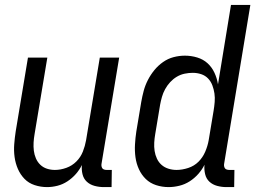

<svg xmlns="http://www.w3.org/2000/svg" viewBox="-20 -755 1041 783"><path d="M172 8Q146 8 121.5 0Q97 -8 80 -25.5Q63 -43 53 -66Q43 -89 39.5 -114.5Q36 -140 38 -166.5Q40 -193 44 -219L94 -520H173L121 -208Q118 -191 117 -174Q116 -157 118 -140.5Q120 -124 126.5 -109Q133 -94 144.5 -83Q156 -72 171.5 -67Q187 -62 204 -62Q227 -62 250.5 -70.5Q274 -79 291.5 -96.5Q309 -114 318 -137Q327 -160 331 -183L387 -520H466L394 -87Q393 -82 394 -77Q395 -72 397.5 -68.5Q400 -65 405 -63.5Q410 -62 415 -62H436L435 8H403Q384 8 365.5 3Q347 -2 334 -14Q321 -26 316.5 -44.5Q312 -63 314 -82Q304 -62 289 -45Q274 -28 255 -15.5Q236 -3 214.5 2.5Q193 8 172 8Z M668 8Q641 8 616.5 0Q592 -8 574.5 -25Q557 -42 546.5 -65Q536 -88 532.5 -113.5Q529 -139 530.5 -166Q532 -193 536 -219L556 -339Q560 -362 566 -384.5Q572 -407 583 -428.5Q594 -450 609.5 -469Q625 -488 645 -502Q665 -516 688 -522Q711 -528 734 -528Q760 -528 784.5 -520.5Q809 -513 826.5 -497Q844 -481 854.5 -458.5Q865 -436 869 -411L922 -735H1001L894 -87Q893 -82 894 -77Q895 -72 897.5 -68.5Q900 -65 905 -63.5Q910 -62 915 -62H936L935 8H903Q884 8 865.5 3Q847 -2 834 -14Q821 -26 816.5 -45Q812 -64 814 -83Q804 -63 788.5 -45.5Q773 -28 753.5 -15.5Q734 -3 711.5 2.5Q689 8 668 8ZM700 -62Q723 -62 747.5 -70Q772 -78 789.5 -95.5Q807 -113 817 -136.5Q827 -160 831 -183L851 -303Q854 -321 855.5 -339Q857 -357 854.5 -374Q852 -391 846 -407Q840 -423 828.5 -435Q817 -447 800.5 -452.5Q784 -458 766 -458Q750 -458 733 -454.5Q716 -451 701 -442Q686 -433 674 -420Q662 -407 653.5 -391.5Q645 -376 640.5 -360Q636 -344 633 -328L613 -208Q610 -191 609 -173.5Q608 -156 610.5 -139.5Q613 -123 620 -108Q627 -93 639 -82.5Q651 -72 667 -67Q683 -62 700 -62Z"/></svg>

Font: Iosevka Term Curly
Style: Italic
Weight: 400
Italic angle: -9°
Designer: Belleve Invis
Foundry: Belleve Invis
Version: Version 32.3.0